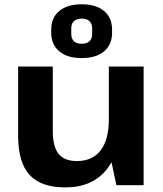

<svg xmlns="http://www.w3.org/2000/svg" viewBox="-20 -843 744 874"><path d="M220.3 -247.2Q220.3 -175.5 246.6 -142.7Q272.9 -109.9 329.9 -109.9Q401.3 -109.9 438.4 -158.8Q475.5 -207.8 475.5 -300.7L532.3 -382.7V-312.6Q532.3 -156.5 466.8 -73.2Q401.3 10.1 277.4 10.1Q166.7 10.1 114.6 -46.8Q62.5 -103.7 62.5 -225V-540H220.3ZM633.8 0H509.8L475.5 -161.4V-540H633.8ZM351.7 -578.6Q286.2 -578.6 249.7 -609.4Q213.1 -640.1 213.1 -694.4V-707.8Q213.1 -762.6 249.9 -793Q286.7 -823.5 351.7 -823.5Q417.1 -823.5 453.7 -793Q490.2 -762.6 490.2 -707.8V-694.4Q490.2 -639.5 453.7 -609.1Q417.1 -578.6 351.7 -578.6ZM351.7 -643.8Q375.1 -643.8 387.3 -655.3Q399.5 -666.8 399.5 -687.7V-714.5Q399.5 -735.4 387 -746.8Q374.6 -758.3 351.7 -758.3Q329.3 -758.3 316.8 -746.8Q304.4 -735.4 304.4 -714.5V-687.7Q304.4 -666.8 316.8 -655.3Q329.3 -643.8 351.7 -643.8Z"/></svg>

Font: Pathway Extreme 8pt Thin
Style: Regular
Weight: 100
Designer: Eduardo Rodriguez Tunni
Foundry: Eduardo Rodriguez Tunni
Version: Version 1.000